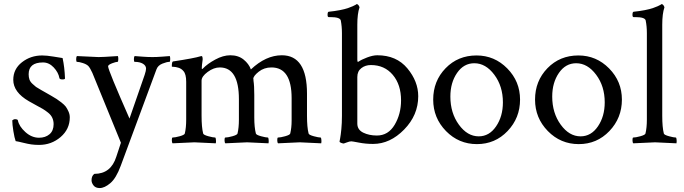

<svg xmlns="http://www.w3.org/2000/svg" viewBox="-20 -698 3344 939"><path d="M186.5 -426.8Q208 -426.8 240.7 -421.4Q273.4 -416 286.1 -414.1Q295.9 -369.1 297.9 -314.5Q297.9 -309.6 285.2 -309.6Q271.5 -309.6 270.5 -316.4Q265.6 -343.8 242.7 -368.2Q219.7 -392.6 190.4 -392.6Q120.1 -392.6 120.1 -335Q120.1 -320.3 124 -309.1Q127.9 -297.9 139.2 -287.6Q150.4 -277.3 156.2 -272.9Q162.1 -268.6 182.1 -257.3Q202.1 -246.1 207 -243.2Q210.9 -241.2 230 -230Q249 -218.8 256.8 -213.9Q264.6 -209 279.8 -197.3Q294.9 -185.5 301.8 -176.3Q308.6 -167 314.9 -152.8Q321.3 -138.7 321.3 -124Q321.3 -66.4 276.4 -27.8Q231.4 10.7 170.9 10.7Q150.4 10.7 133.3 8.3Q116.2 5.9 92.8 0Q69.3 -5.9 56.6 -7.8Q50.8 -23.4 45.4 -56.6Q40 -89.8 40 -109.4Q47.9 -115.2 51.8 -115.2Q66.4 -115.2 67.4 -109.4Q73.2 -80.1 104 -52.2Q134.8 -24.4 170.9 -24.4Q202.1 -24.4 222.2 -41.5Q242.2 -58.6 242.2 -90.8Q242.2 -107.4 235.8 -121.6Q229.5 -135.7 215.3 -147Q201.2 -158.2 189 -165.5Q176.8 -172.9 154.3 -184.6Q131.8 -196.3 121.1 -203.1Q44.9 -247.1 44.9 -307.6Q44.9 -360.4 87.4 -393.6Q129.9 -426.8 186.5 -426.8Z M461.9 -418.9Q478.5 -418.9 492.7 -419.9Q506.8 -420.9 524.9 -421.9Q543 -422.9 556.6 -423.8Q558.6 -418 558.6 -409.2Q558.6 -395.5 554.7 -395.5Q546.9 -395.5 528.8 -388.7Q510.7 -381.8 508.8 -375V-373Q508.8 -355.5 613.3 -118.2L687.5 -332Q694.3 -352.5 694.3 -362.3Q694.3 -377 679.2 -386.2Q664.1 -395.5 638.7 -395.5Q634.8 -395.5 634.8 -408.2Q634.8 -419.9 638.7 -423.8Q651.4 -422.9 676.8 -420.9Q702.1 -418.9 725.6 -418.9Q747.1 -418.9 772.5 -420.9Q797.9 -422.9 810.5 -423.8Q812.5 -418 812.5 -409.2Q812.5 -395.5 808.6 -395.5Q795.9 -395.5 773.9 -386.7Q752 -377.9 745.1 -358.4L570.3 113.3Q547.9 173.8 519.5 197.8Q491.2 221.7 467.8 221.7Q447.3 221.7 437.5 209Q427.7 196.3 427.7 183.6Q427.7 162.1 441.4 152.3Q522.5 152.3 548.8 68.4Q553.7 53.7 560.5 33.2Q567.4 12.7 571.3 0L431.6 -341.8Q420.9 -365.2 412.1 -375Q403.3 -383.8 385.3 -389.6Q367.2 -395.5 356.4 -395.5Q352.5 -395.5 352.5 -408.2Q352.5 -419.9 356.4 -423.8Q457 -418.9 461.9 -418.9Z M1106.4 -427.7Q1145.5 -427.7 1171.4 -406.7Q1197.3 -385.7 1207 -358.4Q1280.3 -427.7 1358.4 -427.7Q1481.4 -427.7 1481.4 -240.2V-131.8Q1481.4 -75.2 1489.3 -44.9Q1491.2 -38.1 1514.6 -31.7Q1538.1 -25.4 1547.9 -25.4Q1550.8 -25.4 1551.8 -13.7Q1552.7 -2 1550.8 2.9Q1453.1 -2 1446.3 -2Q1440.4 -2 1339.8 2.9Q1335.9 -1 1335.9 -13.2Q1335.9 -25.4 1339.8 -25.4Q1351.6 -25.4 1374.5 -31.7Q1397.5 -38.1 1399.4 -44.9Q1406.2 -73.2 1406.2 -107.4V-217.8Q1406.2 -368.2 1307.6 -368.2Q1271.5 -368.2 1245.1 -347.2Q1218.8 -326.2 1218.8 -312.5L1219.7 -308.6Q1219.7 -304.7 1219.7 -303.7Q1223.6 -279.3 1223.6 -233.4V-123Q1223.6 -75.2 1231.4 -44.9Q1233.4 -38.1 1256.8 -31.7Q1280.3 -25.4 1290 -25.4Q1293 -25.4 1293.9 -13.7Q1294.9 -2 1293 2.9Q1195.3 -2 1188.5 -2Q1182.6 -2 1082 2.9Q1078.1 -1 1078.1 -13.2Q1078.1 -25.4 1082 -25.4Q1093.8 -25.4 1116.7 -31.7Q1139.6 -38.1 1141.6 -44.9Q1148.4 -73.2 1148.4 -113.3V-212.9Q1148.4 -368.2 1054.7 -368.2Q1025.4 -368.2 995.6 -346.2Q965.8 -324.2 965.8 -303.7V-131.8Q965.8 -75.2 973.6 -44.9Q975.6 -38.1 999 -31.7Q1022.5 -25.4 1032.2 -25.4Q1035.2 -25.4 1036.1 -13.7Q1037.1 -2 1035.2 2.9Q937.5 -2 930.7 -2Q924.8 -2 824.2 2.9Q820.3 -1 820.3 -13.2Q820.3 -25.4 824.2 -25.4Q835.9 -25.4 858.9 -31.7Q881.8 -38.1 883.8 -44.9Q890.6 -73.2 890.6 -113.3V-297.9Q890.6 -335.9 877 -350.6Q867.2 -362.3 853 -366.7Q838.9 -371.1 829.6 -371.1Q820.3 -371.1 820.3 -373Q820.3 -396.5 826.2 -397.5Q929.7 -413.1 960.9 -422.9Q961.9 -422.9 963.9 -423.3Q965.8 -423.8 965.8 -423.8Q969.7 -423.8 970.7 -415.5Q971.7 -407.2 970.7 -403.3Q966.8 -376 966.8 -364.3Q966.8 -360.4 968.8 -360.4Q969.7 -360.4 971.7 -362.3Q994.1 -385.7 1032.7 -406.7Q1071.3 -427.7 1106.4 -427.7Z M1825.2 -427.7Q1918.9 -427.7 1972.2 -363.8Q2025.4 -299.8 2025.4 -227.5Q2025.4 -134.8 1956.5 -64.5Q1887.7 5.9 1804.7 5.9Q1768.6 5.9 1735.8 -0.5Q1703.1 -6.8 1698.2 -6.8Q1689.5 -6.8 1676.3 -1.5Q1663.1 3.9 1661.1 3.9Q1657.2 3.9 1648.9 1Q1640.6 -2 1640.6 -5.9Q1640.6 -6.8 1643.6 -22Q1646.5 -37.1 1649.4 -66.4Q1652.3 -95.7 1652.3 -131.8V-536.1Q1652.3 -569.3 1646.5 -598.6Q1641.6 -614.3 1596.7 -614.3H1587.9Q1582 -614.3 1582 -625Q1582 -640.6 1587.9 -640.6Q1617.2 -643.6 1642.1 -648.4Q1667 -653.3 1681.2 -658.2Q1695.3 -663.1 1705.1 -667.5Q1714.8 -671.9 1719.7 -674.8L1723.6 -677.7H1725.6Q1729.5 -677.7 1733.4 -672.4Q1737.3 -667 1738.3 -662.1Q1727.5 -630.9 1727.5 -577.1V-406.2Q1727.5 -395.5 1730.5 -395.5Q1731.4 -395.5 1733.4 -396.5Q1747.1 -406.2 1775.4 -417Q1803.7 -427.7 1825.2 -427.7ZM1793.9 -379.9Q1766.6 -379.9 1747.1 -364.7Q1727.5 -349.6 1727.5 -321.3V-93.8Q1727.5 -63.5 1756.3 -49.3Q1785.2 -35.2 1823.2 -35.2Q1878.9 -35.2 1910.2 -87.9Q1941.4 -140.6 1941.4 -207Q1941.4 -284.2 1900.9 -332Q1860.4 -379.9 1793.9 -379.9Z M2299.8 -388.7Q2248 -388.7 2215.3 -341.3Q2182.6 -293.9 2182.6 -225.6Q2182.6 -145.5 2224.1 -88.4Q2265.6 -31.2 2321.3 -31.2Q2373 -31.2 2406.2 -80.1Q2439.5 -128.9 2439.5 -197.3Q2439.5 -276.4 2397.5 -332.5Q2355.5 -388.7 2299.8 -388.7ZM2310.5 -426.8Q2398.4 -426.8 2460.9 -363.3Q2523.4 -299.8 2523.4 -210.9Q2523.4 -121.1 2462.4 -57.1Q2401.4 6.8 2312.5 6.8Q2223.6 6.8 2161.1 -57.1Q2098.6 -121.1 2098.6 -210.9Q2098.6 -301.8 2159.2 -364.3Q2219.7 -426.8 2310.5 -426.8Z M2797.9 -388.7Q2746.1 -388.7 2713.4 -341.3Q2680.7 -293.9 2680.7 -225.6Q2680.7 -145.5 2722.2 -88.4Q2763.7 -31.2 2819.3 -31.2Q2871.1 -31.2 2904.3 -80.1Q2937.5 -128.9 2937.5 -197.3Q2937.5 -276.4 2895.5 -332.5Q2853.5 -388.7 2797.9 -388.7ZM2808.6 -426.8Q2896.5 -426.8 2959 -363.3Q3021.5 -299.8 3021.5 -210.9Q3021.5 -121.1 2960.4 -57.1Q2899.4 6.8 2810.5 6.8Q2721.7 6.8 2659.2 -57.1Q2596.7 -121.1 2596.7 -210.9Q2596.7 -301.8 2657.2 -364.3Q2717.8 -426.8 2808.6 -426.8Z M3143.6 -113.3V-536.1Q3143.6 -569.3 3137.7 -598.6Q3132.8 -614.3 3087.9 -614.3H3079.1Q3073.2 -614.3 3073.2 -625Q3073.2 -640.6 3079.1 -640.6Q3108.4 -643.6 3133.3 -648.4Q3158.2 -653.3 3172.4 -658.2Q3186.5 -663.1 3196.3 -667.5Q3206.1 -671.9 3210.9 -674.8L3214.8 -677.7H3216.8Q3220.7 -677.7 3224.6 -672.4Q3228.5 -667 3229.5 -662.1Q3218.8 -630.9 3218.8 -577.1V-131.8Q3218.8 -75.2 3226.6 -44.9Q3228.5 -38.1 3252 -31.7Q3275.4 -25.4 3285.2 -25.4Q3288.1 -25.4 3289.1 -13.7Q3290 -2 3288.1 2.9Q3190.4 -2 3183.6 -2Q3177.7 -2 3077.1 2.9Q3073.2 -1 3073.2 -13.2Q3073.2 -25.4 3077.1 -25.4Q3088.9 -25.4 3111.8 -31.7Q3134.8 -38.1 3136.7 -44.9Q3143.6 -73.2 3143.6 -113.3Z"/></svg>

Font: Crimson Text
Style: Regular
Weight: 400
Version: Version 0.13